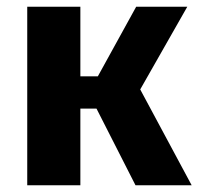

<svg xmlns="http://www.w3.org/2000/svg" viewBox="-20 -551 590 571"><path d="M397 -285 550 0H383L267 -228H219V0H61V-531H219V-324H271L385 -531H537Z"/></svg>

Font: FiraGOUPP
Style: Bold
Weight: 700
Designer: bBox Type
Foundry: bBox Type GmbH
Version: Version 1.001